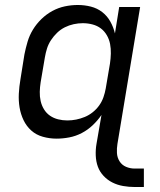

<svg xmlns="http://www.w3.org/2000/svg" viewBox="-20 -548 640 770"><path d="M520 202Q497 202 474 198Q451 194 431 184Q411 174 395.5 157.5Q380 141 372.5 120.5Q365 100 364 76Q363 52 367 29L387 -87Q372 -65 352 -46Q332 -27 308 -14.5Q284 -2 258 3Q232 8 207 8Q179 8 152 0.5Q125 -7 105.5 -24.5Q86 -42 74.5 -66Q63 -90 58.5 -117Q54 -144 55.5 -172.5Q57 -201 62 -230L78 -330Q83 -355 90.5 -380.5Q98 -406 112 -429Q126 -452 146 -471.5Q166 -491 190 -504Q214 -517 240 -522.5Q266 -528 292 -528Q319 -528 344.5 -521.5Q370 -515 390 -499.5Q410 -484 422.5 -461.5Q435 -439 441 -414L458 -520H542L451 29Q448 47 449 65.5Q450 84 459.5 99Q469 114 485.5 121Q502 128 520 128H557V202ZM250 -65Q268 -65 285.5 -68.5Q303 -72 320 -79Q337 -86 352 -98Q367 -110 378 -125.5Q389 -141 395 -158.5Q401 -176 404 -193L421 -293Q424 -313 424.5 -333Q425 -353 421.5 -371.5Q418 -390 408.5 -406.5Q399 -423 384.5 -434Q370 -445 351 -450Q332 -455 312 -455Q294 -455 275.5 -451Q257 -447 240 -438.5Q223 -430 209 -416.5Q195 -403 184.5 -387Q174 -371 168.5 -353.5Q163 -336 160 -318L143 -218Q140 -199 139.5 -180Q139 -161 143 -143Q147 -125 156.5 -109.5Q166 -94 180.5 -84Q195 -74 213 -69.5Q231 -65 250 -65Z"/></svg>

Font: Iosevka SS04 Extended Oblique
Style: Regular
Weight: 400
Width: 7
Italic angle: -9°
Monospace: yes
Designer: Belleve Invis
Foundry: Belleve Invis
Version: Version 19.0.0; ttfautohint (v1.8.4)